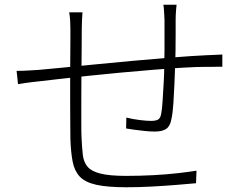

<svg xmlns="http://www.w3.org/2000/svg" viewBox="-20 -783 1040 810"><path d="M725 -763Q724 -755 723 -743.5Q722 -732 721.5 -720.5Q721 -709 721 -699Q721 -670 721 -635.5Q721 -601 720.5 -569Q720 -537 719 -511Q718 -476 716 -432Q714 -388 711.5 -347.5Q709 -307 703 -280Q698 -251 681.5 -239.5Q665 -228 633 -228Q614 -228 590 -230.5Q566 -233 544.5 -236Q523 -239 512 -241L513 -287Q541 -280 570 -276.5Q599 -273 617 -273Q638 -273 647.5 -279Q657 -285 660 -303Q664 -323 666 -357.5Q668 -392 670.5 -433Q673 -474 673 -510Q674 -539 674 -572.5Q674 -606 674 -639Q674 -672 674 -698Q674 -708 673 -720Q672 -732 671.5 -743.5Q671 -755 669 -763ZM328 -731Q327 -718 326 -699.5Q325 -681 325 -664Q325 -629 324.5 -577Q324 -525 323.5 -468Q323 -411 323 -357Q323 -303 323 -261.5Q323 -220 324 -202Q326 -159 329.5 -129Q333 -99 349.5 -79.5Q366 -60 404.5 -50.5Q443 -41 512 -41Q570 -41 626.5 -44Q683 -47 731 -52.5Q779 -58 809 -63L807 -10Q774 -7 725 -3Q676 1 621 4Q566 7 513 7Q433 7 386 -3.5Q339 -14 316.5 -38Q294 -62 286.5 -101Q279 -140 277 -196Q277 -217 276.5 -256.5Q276 -296 276 -345.5Q276 -395 276 -446.5Q276 -498 276.5 -543.5Q277 -589 277 -621Q277 -653 277 -662Q277 -680 276 -695.5Q275 -711 272 -731ZM50 -484Q75 -484 98 -485.5Q121 -487 141 -488Q175 -491 237.5 -497Q300 -503 378.5 -511Q457 -519 541.5 -526.5Q626 -534 706.5 -540.5Q787 -547 850 -550Q870 -551 886.5 -551.5Q903 -552 918 -553V-501Q911 -502 900 -501.5Q889 -501 876 -501Q863 -501 850 -501Q810 -501 751.5 -497.5Q693 -494 625.5 -488.5Q558 -483 487.5 -476.5Q417 -470 351.5 -463Q286 -456 232.5 -450Q179 -444 146 -440Q130 -438 114.5 -436.5Q99 -435 84.5 -432.5Q70 -430 56 -428Z"/></svg>

Font: Noto Sans JP Thin Light
Style: Regular
Weight: 300
Version: Version 2.004-H2;hotconv 1.0.118;makeotfexe 2.5.65603